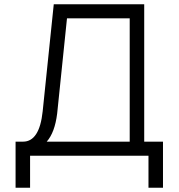

<svg xmlns="http://www.w3.org/2000/svg" viewBox="-20 -730 838 900"><path d="M53 150V-66H88Q165 -66 180 -208L232 -710H656V-66H744V150H676V0H121V150ZM588 -66V-644H294L248 -198Q237 -109 199 -66Z"/></svg>

Font: Geist Light
Style: Regular
Weight: 400
Designer: Basement.studio, Andrés Briganti, Mateo Zaragoza
Foundry: Basement.studio, Vercel, Andrés Briganti, Guido Ferreyra, Mateo Zaragoza
Version: Version 1.401